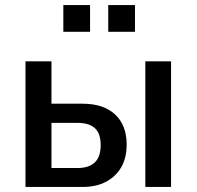

<svg xmlns="http://www.w3.org/2000/svg" viewBox="-20 -741 779 761"><path d="M81 0V-498H184V-330H307Q390 -330 436 -287.5Q482 -245 482 -168Q482 -116 461 -79Q440 -42 401 -21Q362 0 307 0ZM184 -75H287Q332 -75 355.5 -97Q379 -119 379 -166Q379 -213 355.5 -233.5Q332 -254 288 -254H184ZM556 0V-498H658V0ZM409 -615V-721H515V-615ZM231 -615V-721H337V-615Z"/></svg>

Font: Nunito Sans 7pt Condensed SemiBold
Style: Regular
Weight: 600
Width: 3
Designer: Vernon Adams
Foundry: Vernon Adams
Version: Version 3.101;gftools[0.9.27]